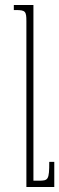

<svg xmlns="http://www.w3.org/2000/svg" viewBox="-20 -512 236 764"><path d="M196 132H176C176 204 172 207 134 207H113V-492H35V-472H43C81 -472 85 -467 85 -428V232H196Z"/></svg>

Font: Noto Serif Armenian ExtraCondensed Thin
Style: Regular
Weight: 100
Width: 2
Designer: Monotype Design Team
Foundry: Monotype Imaging Inc.
Version: Version 2.008